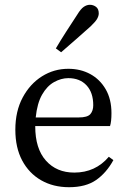

<svg xmlns="http://www.w3.org/2000/svg" viewBox="-20 -768 534 801"><path d="M265 -442Q235 -442 205.5 -425.5Q176 -409 155.5 -373Q135 -337 129 -278H308Q345 -278 357 -292Q369 -306 369 -329Q369 -382 341 -412Q313 -442 265 -442ZM268 13Q202 13 151.5 -16Q101 -45 72.5 -98.5Q44 -152 44 -227Q44 -304 74.5 -361Q105 -418 155 -449.5Q205 -481 265 -481Q316 -481 356.5 -459Q397 -437 421 -395.5Q445 -354 445 -296Q445 -260 439 -242H127V-241Q127 -148 171.5 -98Q216 -48 290 -48Q378 -48 434 -114L453 -100Q424 -47 381 -17Q338 13 268 13ZM213 -566Q233 -600 256.5 -636.5Q280 -673 303 -708Q317 -731 329.5 -739.5Q342 -748 355 -748Q369 -748 380.5 -739.5Q392 -731 392 -712Q392 -702 385.5 -690Q379 -678 358 -658Q327 -630 296.5 -603.5Q266 -577 235 -550Z"/></svg>

Font: Source Serif 4 Subhead
Style: Regular
Weight: 400
Designer: Frank Grießhammer
Foundry: Adobe Systems Incorporated
Version: Version 4.004;hotconv 1.0.117;makeotfexe 2.5.65602